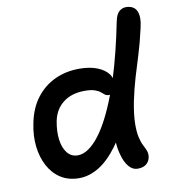

<svg xmlns="http://www.w3.org/2000/svg" viewBox="-85 -834 826 921"><g transform="rotate(-10 327.5 -373.5)"><path d="M228 9Q176 9 138.5 -15Q101 -39 78.5 -81Q56 -123 50 -176Q44 -229 56 -287Q70 -360 107.5 -409Q145 -458 199 -483Q253 -508 318 -508Q369 -508 405.5 -493.5Q442 -479 460 -454Q466 -445 469 -436Q505 -551 535 -701Q542 -735 557 -747.5Q572 -760 589 -760Q628 -760 641.5 -731.5Q655 -703 642 -649Q626 -578 609 -524Q592 -470 577 -419.5Q562 -369 549 -307Q537 -244 536.5 -202.5Q536 -161 542 -135Q548 -109 556.5 -93Q565 -77 570 -64Q575 -51 573 -35Q571 -21 563.5 -10Q556 1 543 7Q530 13 511 13Q487 13 468.5 -9Q450 -31 440 -69Q432 -96 430 -129Q423 -119 417 -110Q371 -48 323.5 -19.5Q276 9 228 9ZM442 -359Q440 -359 438 -359Q425 -359 417.5 -365Q410 -371 400.5 -379Q391 -387 373.5 -393Q356 -399 325 -399Q261 -399 220 -367Q179 -335 168 -279Q159 -231 164 -190.5Q169 -150 188.5 -125Q208 -100 240 -100Q291 -100 345 -170Q395 -235 442 -359Z"/></g></svg>

Font: Shantell Sans Light Medium
Style: Italic
Weight: 500
Italic angle: -11°
Version: Version 1.011;[c5ecc13dd]